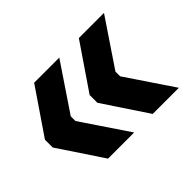

<svg xmlns="http://www.w3.org/2000/svg" viewBox="-95 -663 805 805"><g transform="rotate(-45 307.0 -261.0)"><path d="M26 -236V-282L163 -483H312L172 -275V-247L312 -39H157ZM291 -236V-282L428 -483H577L437 -275V-247L577 -39H422Z"/></g></svg>

Font: Sora-SIA SemiBold
Style: Regular
Weight: 600
Designer: Jonathan Barnbrook, Julián Moncada
Foundry: Barnbrook Fonts
Version: Version 2.000